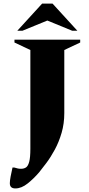

<svg xmlns="http://www.w3.org/2000/svg" viewBox="-20 -882 499 1075"><path d="M66 173Q35 173 35 144Q35 130 39.5 106Q44 82 50 56H60Q73 60 80.5 61.5Q88 63 98 63Q114 63 125.5 55.5Q137 48 143.5 24Q150 0 150 -49V-602L61 -644V-660H429V-644L340 -602V-249Q340 -190 325 -138.5Q310 -87 287 -44.5Q264 -2 240 30Q216 62 199 83Q169 118 134.5 145.5Q100 173 66 173ZM77 -710 216 -862H274L413 -710H384L245 -767L106 -710Z"/></svg>

Font: Spectral ExtraBold
Style: Regular
Weight: 800
Designer: Jean-Baptiste Levee
Foundry: Production Type
Version: Version 2.001